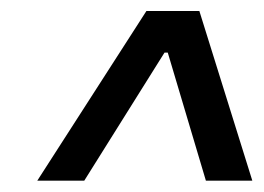

<svg xmlns="http://www.w3.org/2000/svg" viewBox="-20 -724 478 347"><path d="M47.4 -397.5 244.6 -704.1H340.3L436 -397.5H352.1L283.2 -628.9H277.3L132.3 -397.5Z"/></svg>

Font: Inter Display
Style: Italic
Weight: 400
Italic angle: -9.39999°
Designer: Rasmus Andersson
Foundry: rsms
Version: Version 4.000;git-a52131595